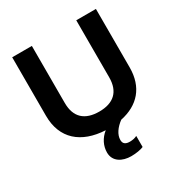

<svg xmlns="http://www.w3.org/2000/svg" viewBox="-198 -783 1075 1142"><g transform="rotate(-30 339.5 -212.0)"><path d="M492 -644V-252C492 -153 437 -105 340 -105C242 -105 187 -153 187 -252V-644H52V-242C52 -85 153 2 317 10C278 41 257 84 257 129C257 191 311 220 372 220C405 220 439 214 457 206V130C445 137 425 141 408 141C381 141 363 132 363 104C363 67 389 31 428 2C553 -24 627 -107 627 -242V-644Z"/></g></svg>

Font: Kanit Medium
Style: Regular
Weight: 500
Designer: Katatrad Team
Foundry: CadsonDemak
Version: Version 1.000;PS 001.000;hotconv 1.0.88;makeotf.lib2.5.64775